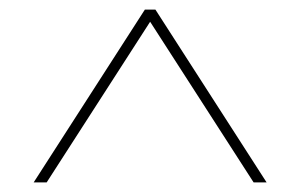

<svg xmlns="http://www.w3.org/2000/svg" viewBox="-20 -747 624 399"><path d="M50 -368 281 -727H303L534 -368H507L288 -708H296L77 -368Z"/></svg>

Font: Lexend Deca Thin
Style: Regular
Weight: 250
Designer: Bonnie Shaver-Troup, Thomas Jockin
Foundry: Lexend
Version: Version 1.007